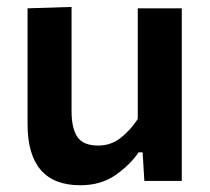

<svg xmlns="http://www.w3.org/2000/svg" viewBox="-20 -522 606 554"><path d="M211.5 12.5Q59.5 12.5 59.5 -164.5V-498L186.5 -502V-201Q186.5 -152 203.2 -127Q220 -102 263.5 -102Q300 -102 328.2 -124.2Q356.5 -146.5 377.5 -178.5V-498H504.5V0H396.5L391.5 -82.5H380Q355.5 -46.5 313.5 -17Q271.5 12.5 211.5 12.5Z"/></svg>

Font: Heraclito SemiBold
Style: Regular
Weight: 600
Designer: Kostas Bartsokas (font) & Cristiano Sobral (main changes)
Foundry: Kostas Bartsokas (font) & Cristiano Sobral (main changes)
Version: Version 1.00;July 8, 2020;FontCreator 13.0.0.2655 64-bit